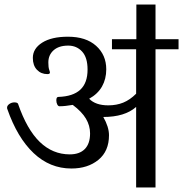

<svg xmlns="http://www.w3.org/2000/svg" viewBox="-20 -822 803 842"><path d="M763 -650V-606H662V0H577V-353Q527 -309 433 -309Q458 -265 458 -229Q458 -159 411.5 -121Q365 -83 293 -83Q199 -83 127.5 -150.5Q56 -218 12 -344Q11 -346 11 -350Q11 -359 21 -366Q31 -373 43 -373Q56 -373 59 -367Q98 -254 154.5 -199.5Q211 -145 286 -145Q329 -145 352 -168.5Q375 -192 375 -237Q375 -271 357 -301.5Q339 -332 299 -362Q265 -356 241 -356Q235 -356 231 -364Q227 -372 227 -382Q227 -397 236 -397Q300 -399 332 -428.5Q364 -458 364 -517Q364 -570 340 -596Q316 -622 279 -622Q238 -622 215 -601.5Q192 -581 192 -548Q192 -527 195.5 -517Q199 -507 199 -504Q199 -497 188 -497Q160 -497 142 -516Q124 -535 124 -568Q124 -609 165 -635Q206 -661 278 -661Q357 -661 401.5 -621Q446 -581 446 -518Q446 -476 427.5 -443Q409 -410 371 -389Q399 -360 455 -360Q491 -360 520.5 -372Q550 -384 577 -411V-606H471V-650H578V-802H662V-650Z"/></svg>

Font: Kurale
Style: Regular
Weight: 400
Designer: Eduardo Rodriguez Tunni
Foundry: Eduardo Rodriguez Tunni
Version: Version 2.000